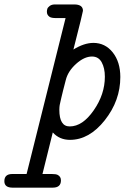

<svg xmlns="http://www.w3.org/2000/svg" viewBox="-32 -631 577 873"><path d="M-12.2 192.9Q-12.2 160.6 22.9 160.2H88.9L266.1 -548.8H223.1Q202.1 -548.8 193.8 -554.2Q180.7 -563 181.2 -578.1Q181.2 -584 183.1 -590.6Q185.1 -597.2 194.1 -604Q203.1 -610.8 217.8 -610.8H305.2Q345.2 -610.8 345.2 -582Q345.2 -576.2 301.8 -405.8Q349.6 -435.5 392.1 -436Q446.3 -436 480.7 -392.6Q515.1 -349.1 515.1 -280.8Q515.1 -173.8 444.6 -84.5Q374 4.9 286.1 4.9Q238.3 4.9 208 -28.8L161.1 160.2H204.1Q222.2 160.2 230 164.1Q245.1 171.9 245.1 189Q245.1 222.2 208 222.2H23.9Q-12.2 221.7 -12.2 192.9ZM237.8 -131.8Q237.8 -55.7 285.2 -56.2Q343.3 -56.2 394 -129.2Q444.8 -202.1 444.8 -282.2Q444.8 -321.3 430.4 -347.7Q416 -374 386.2 -374Q351.1 -374 314 -340.6Q276.9 -307.1 267.1 -267.1Q261.2 -244.1 255.1 -220.5Q249 -196.8 247.1 -187.5Q245.1 -178.2 242.7 -168.2Q240.2 -158.2 239.5 -153.6Q238.8 -148.9 238.3 -144.3Q237.8 -139.6 237.8 -131.8Z"/></svg>

Font: CMU Typewriter Text
Style: Italic
Weight: 500
Italic angle: -14.04°
Version: Version 0.7.0